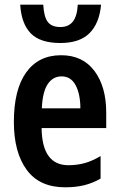

<svg xmlns="http://www.w3.org/2000/svg" viewBox="-20 -787 516 817"><path d="M240 -552Q332 -552 382 -485Q432 -418 432 -308V-242H157Q159 -84 271 -84Q308 -84 340.5 -93Q373 -102 408 -123V-27Q375 -8 339 1Q303 10 257 10Q148 10 93.5 -64.5Q39 -139 39 -268Q39 -406 91.5 -479Q144 -552 240 -552ZM242 -462Q205 -462 183 -429Q161 -396 158 -326H322Q322 -386 302 -424Q282 -462 242 -462ZM410 -767Q403 -688 361 -646Q319 -604 237 -604Q151 -604 111 -645Q71 -686 66 -767H164Q167 -715 183.5 -693.5Q200 -672 237 -672Q271 -672 289.5 -694.5Q308 -717 311 -767Z"/></svg>

Font: Noto Sans Disp Cond SemBd
Style: Regular
Weight: 600
Width: 3
Designer: Monotype Design Team
Foundry: Monotype Imaging Inc.
Version: Version 2.000;GOOG;noto-source:20170915:90ef993387c0; ttfaut